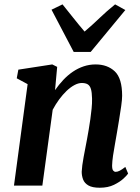

<svg xmlns="http://www.w3.org/2000/svg" viewBox="-20 -870 658 900"><path d="M238 -447.5Q256 -473.5 276.8 -495.5Q297.5 -517.5 321.5 -533.8Q345.5 -550 372.2 -559Q399 -568 428 -568Q483.5 -568 518 -535.5Q552.5 -503 552.5 -421Q552.5 -404 548.2 -373Q544 -342 538.2 -308Q532.5 -274 528 -247Q524 -222 518.8 -194.2Q513.5 -166.5 509.8 -140.2Q506 -114 505.5 -94Q505.5 -76.5 510.5 -70.5Q515.5 -64.5 522 -64.5Q531 -64.5 541.2 -69.8Q551.5 -75 567.5 -87.5L580.5 -56.5Q576.5 -49.5 559.5 -33.5Q542.5 -17.5 514.5 -3.8Q486.5 10 447.5 10Q412.5 10 394.2 -0.8Q376 -11.5 369.5 -28.8Q363 -46 363 -65Q363.5 -78 365.8 -95.5Q368 -113 372 -133.8Q376 -154.5 380 -176Q384 -197.5 388 -218Q391.5 -238.5 395.8 -262.2Q400 -286 403.5 -311.5Q407 -337 409.5 -361.5Q412 -386 411.5 -407.5Q411 -437 406.2 -452.8Q401.5 -468.5 391 -474.8Q380.5 -481 363.5 -481Q347 -481 328.5 -471Q310 -461 292 -443.8Q274 -426.5 257.2 -403.8Q240.5 -381 227 -355.5L178.5 0H45.5L109.5 -475.5L58.5 -503L66 -543.5L225 -568L248 -556.5ZM325.5 -626.5 221.5 -824.5 273 -849.5Q298 -818.5 323.8 -786Q349.5 -753.5 376.5 -722Q413.5 -753.5 447.2 -786Q481 -818.5 519.5 -849.5L567.5 -823L405 -626.5Z"/></svg>

Font: Merriweather Light 18pt
Style: Bold Italic
Weight: 700
Italic angle: -7.8°
Version: Version 2.101